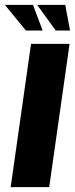

<svg xmlns="http://www.w3.org/2000/svg" viewBox="-54 -772 309 792"><path d="M-10 0 74 -591H233L149 0ZM235 -646H176L99 -752H215ZM122 -646H53L-34 -752H82Z"/></svg>

Font: Alumni Sans Thin Black
Style: Italic
Weight: 900
Italic angle: -8°
Version: Version 1.016